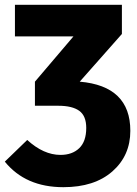

<svg xmlns="http://www.w3.org/2000/svg" viewBox="-36 -553 569 797"><path d="M295 -214Q505 -196 505 -10Q505 93 430.5 158.5Q356 224 227 224Q70 224 -16 118L77 28Q145 90 215 90Q264 90 293 62Q322 34 322 -22Q322 -72 293 -93Q264 -114 206 -114H109V-214L269 -402H26V-533H470V-412Z"/></svg>

Font: FiraGO ExtraBold
Style: Regular
Weight: 800
Designer: bBox Type
Foundry: bBox Type GmbH
Version: Version 1.001;PS 001.001;hotconv 1.0.88;makeotf.lib2.5.64775